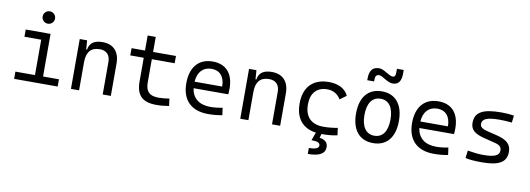

<svg xmlns="http://www.w3.org/2000/svg" viewBox="-71 -1254 5416 1963"><g transform="rotate(10 2636.5 -273.0)"><path d="M82 0H534.2V-75.2H369.1V-517.6H111.3V-442.4H285.2V-75.2H82ZM322.8 -615.2C358.4 -615.2 387.2 -643.6 387.2 -679.2C387.2 -714.8 358.4 -743.7 322.8 -743.7C287.1 -743.7 258.3 -714.8 258.3 -679.2C258.3 -643.6 287.1 -615.2 322.8 -615.2Z M1001.5 0H1085.9V-336.9C1085.9 -458 1021.5 -527.3 908.2 -527.3C821.3 -527.3 774.4 -493.2 764.2 -423.8H755.4L748.5 -517.6H671.9V0H756.3V-291.5C756.3 -397.9 802.2 -450.7 893.6 -450.7C961.9 -450.7 1001.5 -409.7 1001.5 -337.4Z M1558.6 9.8C1606 9.8 1646 5.9 1690.4 -2L1680.7 -77.1C1638.2 -70.8 1603.5 -66.9 1568.4 -66.9C1474.6 -66.9 1433.6 -108.9 1433.6 -200.2V-442.4H1670.9V-517.6H1433.6V-673.8H1349.6V-517.6H1210V-442.4H1349.6V-196.8C1349.6 -54.7 1413.1 9.8 1558.6 9.8Z M2095.7 9.8C2138.7 9.8 2189.9 6.8 2243.2 -3.9L2232.4 -79.6C2190.9 -70.8 2148.4 -65.9 2107.4 -65.9C1991.2 -65.9 1919.9 -121.6 1905.3 -224.6H2265.6C2267.6 -241.7 2268.6 -261.2 2268.6 -283.2C2268.6 -440.4 2189.9 -527.3 2052.7 -527.3C1906.7 -527.3 1823.2 -429.7 1823.2 -261.7C1823.2 -87.4 1921.9 9.8 2095.7 9.8ZM1903.8 -292C1911.6 -394 1965.8 -451.7 2053.7 -451.7C2139.6 -451.7 2190.4 -394 2190.4 -292Z M2759.3 0H2843.8V-336.9C2843.8 -458 2779.3 -527.3 2666 -527.3C2579.1 -527.3 2532.2 -493.2 2522 -423.8H2513.2L2506.3 -517.6H2429.7V0H2514.2V-291.5C2514.2 -397.9 2560.1 -450.7 2651.4 -450.7C2719.7 -450.7 2759.3 -409.7 2759.3 -337.4Z M3171.9 234.4C3292.5 234.4 3349.6 201.2 3349.6 131.8C3349.6 87.4 3321.8 60.1 3262.7 50.3L3274.4 9.8C3328.1 9.8 3384.8 6.8 3438 -5.9L3428.2 -81.1C3380.9 -72.3 3331.1 -66.9 3280.8 -66.9C3154.3 -66.9 3085.4 -135.7 3085.4 -264.6C3085.4 -383.3 3147.5 -450.7 3254.9 -450.7C3313 -450.7 3363.8 -424.8 3395 -371.1L3461.4 -419.9C3431.2 -488.3 3357.4 -527.3 3258.8 -527.3C3092.8 -527.3 3000 -428.7 3000 -259.8C3000 -105 3076.2 -13.2 3215.3 5.9L3185.1 89.4C3246.1 89.4 3273.9 101.6 3273.9 128.9C3273.9 158.7 3241.7 172.4 3171.9 172.4Z M3808.6 9.8C3949.7 9.8 4031.2 -87.9 4031.2 -258.8C4031.2 -429.7 3949.7 -527.3 3808.6 -527.3C3667.5 -527.3 3585.9 -429.7 3585.9 -258.8C3585.9 -87.9 3667.5 9.8 3808.6 9.8ZM3808.6 -66.9C3722.2 -66.9 3673.3 -136.2 3673.3 -258.8C3673.3 -381.3 3722.2 -450.7 3808.6 -450.7C3895 -450.7 3943.8 -381.3 3943.8 -258.8C3943.8 -136.2 3895 -66.9 3808.6 -66.9ZM3640.1 -613.3H3711.4V-637.7C3711.4 -669.9 3725.6 -685.1 3752.4 -685.1C3773.4 -685.1 3795.4 -668.5 3817.4 -655.8C3851.6 -636.2 3879.9 -625 3900.9 -625C3959.5 -625 3988.8 -664.1 3988.8 -742.2V-781.2H3918.5V-737.3C3918.5 -708.5 3908.7 -694.8 3889.2 -694.8C3872.6 -694.8 3848.6 -707 3815.4 -727.1C3789.1 -742.2 3766.1 -754.9 3738.8 -754.9C3673.3 -754.9 3640.1 -714.4 3640.1 -632.8Z M4439.5 9.8C4482.4 9.8 4533.7 6.8 4586.9 -3.9L4576.2 -79.6C4534.7 -70.8 4492.2 -65.9 4451.2 -65.9C4335 -65.9 4263.7 -121.6 4249 -224.6H4609.4C4611.3 -241.7 4612.3 -261.2 4612.3 -283.2C4612.3 -440.4 4533.7 -527.3 4396.5 -527.3C4250.5 -527.3 4167 -429.7 4167 -261.7C4167 -87.4 4265.6 9.8 4439.5 9.8ZM4247.6 -292C4255.4 -394 4309.6 -451.7 4397.5 -451.7C4483.4 -451.7 4534.2 -394 4534.2 -292Z M4940.4 9.8C5117.7 9.8 5193.4 -35.6 5193.4 -143.1C5193.4 -222.7 5146.5 -263.2 5039.1 -289.1L4944.8 -312C4887.7 -326.2 4862.8 -342.8 4862.8 -376C4862.8 -428.7 4916.5 -450.7 5043.9 -450.7C5080.1 -450.7 5117.7 -448.7 5170.9 -443.8L5179.7 -517.6C5132.8 -524.4 5094.2 -527.3 5046.9 -527.3C4856 -527.3 4775.4 -481.4 4775.4 -373C4775.4 -299.3 4819.8 -263.7 4921.4 -238.3L5039.1 -208.5C5085 -196.8 5106 -177.7 5106 -141.6C5106 -89.4 5056.2 -66.9 4940.4 -66.9C4894 -66.9 4845.2 -71.8 4777.3 -83L4767.6 -4.9C4812 5.9 4863.3 9.8 4940.4 9.8Z"/></g></svg>

Font: Cascadia Mono PL SemiLight
Style: Regular
Weight: 350
Monospace: yes
Designer: Aaron Bell
Foundry: Saja Typeworks
Version: Version 2404.023